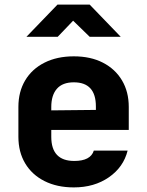

<svg xmlns="http://www.w3.org/2000/svg" viewBox="-20 -805 640 835"><path d="M301 10Q228 10 173.5 -17.5Q119 -45 89.5 -94.5Q60 -144 60 -210V-340Q60 -406 89.5 -455.5Q119 -505 173.5 -532.5Q228 -560 301 -560Q374 -560 427.5 -532.5Q481 -505 510.5 -455.5Q540 -406 540 -340V-240H203V-210Q203 -105 303 -105Q374 -105 388 -150H535Q517 -78 453.5 -34Q390 10 301 10ZM203 -340V-325L397 -327V-342Q397 -447 301 -447Q252 -447 227.5 -419Q203 -391 203 -340ZM95 -645 230 -785H370L505 -645H370L298 -715L231 -645Z"/></svg>

Font: NKDuy Mono ExtraBold
Style: Regular
Weight: 800
Monospace: yes
Designer: NKDuy
Foundry: NKDuy
Version: Version 2.251; ttfautohint (v1.8.4.7-5d5b)